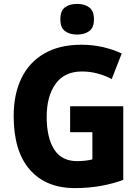

<svg xmlns="http://www.w3.org/2000/svg" viewBox="-20 -953 717 983"><path d="M339 -409H611V-32Q557 -12 495 -1Q433 10 363 10Q215 10 132.5 -84.5Q50 -179 50 -359Q50 -471 90 -553Q130 -635 207.5 -679.5Q285 -724 397 -724Q455 -724 508.5 -711.5Q562 -699 603 -679L552 -548Q519 -566 480 -576.5Q441 -587 399 -587Q310 -587 264.5 -523.5Q219 -460 219 -355Q219 -249 257 -188.5Q295 -128 375 -128Q397 -128 417.5 -130.5Q438 -133 453 -137V-276H339ZM375 -933Q413 -933 437 -915Q461 -897 461 -854Q461 -811 436.5 -793.5Q412 -776 375 -776Q337 -776 313 -793.5Q289 -811 289 -854Q289 -898 312.5 -915.5Q336 -933 375 -933Z"/></svg>

Font: Noto Sans Arabic SemCond ExtBd
Style: Regular
Weight: 800
Width: 4
Designer: Monotype Design Team, Nadine Chahine, Nizar Qandah and Khaled Hosny
Foundry: Monotype Imaging Inc.
Version: Version 2.012; ttfautohint (v1.8.4.7-5d5b)